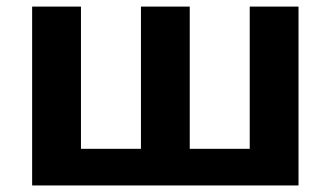

<svg xmlns="http://www.w3.org/2000/svg" viewBox="-20 -566 1009 586"><path d="M891.1 -545.9V0H78.1V-545.9H227.1V-111.8H410.2V-545.9H559.1V-111.8H742.2V-545.9Z"/></svg>

Font: Open Sans
Style: Bold
Weight: 700
Designer: Monotype Design Team
Foundry: Monotype Imaging Inc.
Version: Version 3.000; ttfautohint (v1.8.4)